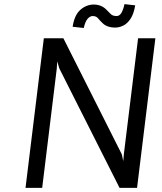

<svg xmlns="http://www.w3.org/2000/svg" viewBox="-20 -913 789 933"><path d="M104 0 193 -727H288L572 -163L579 -130L582 -165L651 -727H735L646 0H561L268 -581L258 -615L256 -581L185 0ZM387 -777 333 -783Q341.5 -839.5 370.2 -865Q399 -890.5 435 -891Q453 -891 468.5 -885Q484 -879 496 -867Q508 -855 517.8 -845Q527.5 -835 547 -835Q560.5 -835 569.8 -850.2Q579 -865.5 585 -893L637 -887Q630 -845 614.2 -821.5Q598.5 -798 578.8 -788.5Q559 -779 540 -779Q520.5 -779 504.5 -784.5Q488.5 -790 477 -802Q464.5 -814 456 -824.5Q447.5 -835 430 -835Q417.5 -835 405.8 -821.8Q394 -808.5 387 -777Z"/></svg>

Font: Expletus Sans
Style: Italic
Weight: 400
Italic angle: -7°
Designer: Jasper de Waard
Foundry: Designtown
Version: Version 7.500